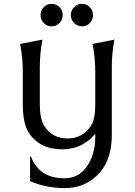

<svg xmlns="http://www.w3.org/2000/svg" viewBox="-20 -761 695 991"><path d="M362.8 -724.4Q379.9 -741.2 403.3 -741.2Q426.8 -741.2 443.4 -724.4Q460 -707.5 460 -683.1Q460 -658.7 443.4 -641.8Q426.8 -625 403.3 -625Q379.9 -625 362.8 -641.8Q345.7 -658.7 345.7 -683.1Q345.7 -707.5 362.8 -724.4ZM206.1 -724.4Q222.7 -741.2 246.6 -741.2Q270.5 -741.2 287.1 -724.4Q303.7 -707.5 303.7 -683.1Q303.7 -658.7 287.1 -641.8Q270.5 -625 246.6 -625Q222.7 -625 206.1 -641.8Q189.5 -658.7 189.5 -683.1Q189.5 -707.5 206.1 -724.4ZM301.3 9.8Q185.5 9.8 129.4 -74.7Q97.7 -122.1 97.7 -224.1V-389.2Q97.7 -461.9 84 -534.2L198.7 -556.6Q185.5 -484.9 185.5 -413.6V-223.6Q185.5 -147.9 208 -111.8Q248.5 -46.4 328.6 -46.4Q407.2 -46.4 449.7 -111.8Q471.7 -145.5 471.7 -223.6V-388.7Q471.7 -461.4 458 -534.2L570.3 -556.6Q557.1 -485.4 557.1 -414.6V-65.4Q557.1 55.7 498.5 125.5Q427.7 210 314.5 210Q219.2 210 135.3 174.3V47.9H140.6Q153.8 87.9 187 118.2Q232.9 159.2 312.5 159.2Q383.8 159.2 425.3 102.5Q447.3 72.8 459.5 33.2Q471.7 -6.3 471.7 -56.2V-70.3Q403.8 9.8 301.3 9.8Z"/></svg>

Font: Classica
Style: Book
Weight: 400
Designer: Wojciech Kalinowski "wmk69" (wmk69@o2.pl)
Foundry: Wojciech Kalinowski "wmk69" (wmk69@o2.pl)
Version: Version 2.1.1; 2021-05-14